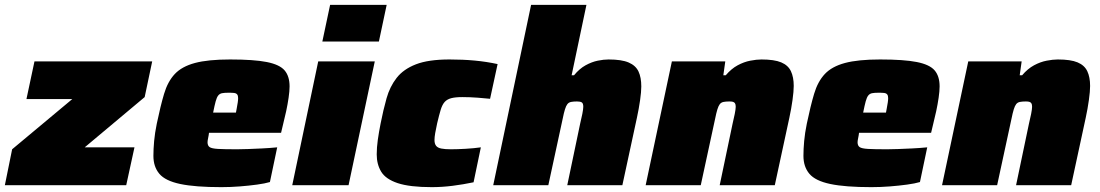

<svg xmlns="http://www.w3.org/2000/svg" viewBox="-38 -763 4532 791"><path d="M-18 0 12 -148 260 -355H71L104 -510H589L558 -363L311 -156H516L482 0Z M874 8Q766 8 704.5 -5Q643 -18 618.5 -47Q594 -76 594 -121Q594 -149 597 -182Q600 -215 608 -254Q623 -326 638 -376.5Q653 -427 682 -458Q711 -489 765 -503.5Q819 -518 910 -518Q1008 -518 1061 -507.5Q1114 -497 1134.5 -473Q1155 -449 1155 -407Q1155 -388 1151 -360.5Q1147 -333 1141 -305Q1135 -277 1129 -254L1120 -216H823Q822 -206 819.5 -194.5Q817 -183 817 -177Q817 -163 825.5 -157Q834 -151 860 -149.5Q886 -148 939 -148Q957 -148 984 -149Q1011 -150 1042 -151.5Q1073 -153 1104 -156L1074 -13Q1054 -7 1021 -2.5Q988 2 950 5Q912 8 874 8ZM840 -299H934L937 -315Q940 -331 941.5 -341Q943 -351 943 -359Q943 -369 939 -374Q935 -379 926.5 -380Q918 -381 904 -381Q886 -381 876.5 -379Q867 -377 861 -369.5Q855 -362 850.5 -345.5Q846 -329 840 -299Z M1290 -592 1322 -743H1555L1523 -592ZM1166 0 1273 -510H1506L1398 0Z M1741 8Q1650 8 1600.5 -8.5Q1551 -25 1532.5 -55.5Q1514 -86 1514 -127Q1514 -155 1518.5 -187Q1523 -219 1530 -254Q1541 -310 1554.5 -358Q1568 -406 1596 -442Q1624 -478 1675.5 -498Q1727 -518 1814 -518Q1869 -518 1917.5 -513.5Q1966 -509 2012 -499L1981 -356Q1963 -358 1930.5 -360.5Q1898 -363 1867 -363Q1838 -363 1821 -358.5Q1804 -354 1794 -343Q1784 -332 1777.5 -310.5Q1771 -289 1763 -255Q1758 -232 1755 -215Q1752 -198 1752 -186Q1752 -171 1758.5 -162.5Q1765 -154 1780 -151Q1795 -148 1820 -148Q1846 -148 1880.5 -150Q1915 -152 1943 -156L1913 -12Q1870 -3 1826.5 2.5Q1783 8 1741 8Z M1994 0 2150 -743H2378L2317 -453H2327Q2349 -480 2374.5 -494Q2400 -508 2424.5 -513Q2449 -518 2469 -518Q2523 -518 2552 -505.5Q2581 -493 2592.5 -468.5Q2604 -444 2604 -407Q2604 -385 2599 -350Q2594 -315 2586 -278L2526 0H2299L2352 -253Q2357 -273 2361 -293.5Q2365 -314 2365 -323Q2365 -337 2359 -341Q2353 -345 2339 -345Q2324 -345 2314.5 -343Q2305 -341 2299.5 -334Q2294 -327 2289.5 -312.5Q2285 -298 2280 -273L2221 0Z M2622 0 2730 -510H2950L2942 -453H2952Q2975 -480 3001 -494Q3027 -508 3053 -513Q3079 -518 3099 -518Q3152 -518 3180.5 -506Q3209 -494 3220.5 -469.5Q3232 -445 3232 -409Q3232 -387 3227 -351Q3222 -315 3214 -278L3154 0H2927L2980 -253Q2985 -273 2989 -293.5Q2993 -314 2993 -323Q2993 -333 2990 -337.5Q2987 -342 2981.5 -343.5Q2976 -345 2967 -345Q2952 -345 2942.5 -343Q2933 -341 2927.5 -334Q2922 -327 2917.5 -312.5Q2913 -298 2908 -273L2849 0Z M3552 8Q3444 8 3382.5 -5Q3321 -18 3296.5 -47Q3272 -76 3272 -121Q3272 -149 3275 -182Q3278 -215 3286 -254Q3301 -326 3316 -376.5Q3331 -427 3360 -458Q3389 -489 3443 -503.5Q3497 -518 3588 -518Q3686 -518 3739 -507.5Q3792 -497 3812.5 -473Q3833 -449 3833 -407Q3833 -388 3829 -360.5Q3825 -333 3819 -305Q3813 -277 3807 -254L3798 -216H3501Q3500 -206 3497.5 -194.5Q3495 -183 3495 -177Q3495 -163 3503.5 -157Q3512 -151 3538 -149.5Q3564 -148 3617 -148Q3635 -148 3662 -149Q3689 -150 3720 -151.5Q3751 -153 3782 -156L3752 -13Q3732 -7 3699 -2.5Q3666 2 3628 5Q3590 8 3552 8ZM3518 -299H3612L3615 -315Q3618 -331 3619.5 -341Q3621 -351 3621 -359Q3621 -369 3617 -374Q3613 -379 3604.5 -380Q3596 -381 3582 -381Q3564 -381 3554.5 -379Q3545 -377 3539 -369.5Q3533 -362 3528.5 -345.5Q3524 -329 3518 -299Z M3843 0 3951 -510H4171L4163 -453H4173Q4196 -480 4222 -494Q4248 -508 4274 -513Q4300 -518 4320 -518Q4373 -518 4401.5 -506Q4430 -494 4441.5 -469.5Q4453 -445 4453 -409Q4453 -387 4448 -351Q4443 -315 4435 -278L4375 0H4148L4201 -253Q4206 -273 4210 -293.5Q4214 -314 4214 -323Q4214 -333 4211 -337.5Q4208 -342 4202.5 -343.5Q4197 -345 4188 -345Q4173 -345 4163.5 -343Q4154 -341 4148.5 -334Q4143 -327 4138.5 -312.5Q4134 -298 4129 -273L4070 0Z"/></svg>

Font: Saira SemiExpanded Black
Style: Italic
Weight: 900
Width: 6
Italic angle: -12°
Designer: Hector Gatti with collaboration of the Omnibus-Type team
Foundry: Omnibus-Type
Version: Version 1.101